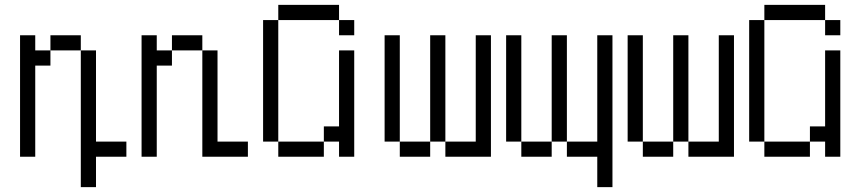

<svg xmlns="http://www.w3.org/2000/svg" viewBox="-20 -645 3540 790"><path d="M500 0V-62.5H375Q375 -62.5 375 -437.5H312.5V125H375Q375 125 375 0ZM62.5 -500Q62.5 -500 62.5 0H125Q125 0 125 -375H187.5V-437.5H125V-500ZM187.5 -437.5H312.5V-500H187.5Z M1000 0V-62.5H875Q875 -62.5 875 -437.5H812.5V0ZM562.5 -500Q562.5 -500 562.5 0H625Q625 0 625 -375H687.5V-437.5H625V-500ZM687.5 -437.5H812.5V-500H687.5Z M1437.5 -500V-562.5H1375V-500ZM1125 -62.5V0H1312.5V-62.5ZM1125 -62.5Q1125 -62.5 1125 -562.5H1062.5Q1062.5 -562.5 1062.5 -62.5ZM1375 -62.5V0H1437.5V-437.5H1375V-125H1312.5V-62.5ZM1125 -562.5H1375V-625H1125Z M1625 -62.5V0H1750V-62.5ZM1625 -62.5V-500H1562.5V-62.5ZM1750 -62.5H1812.5V0H2000Q2000 0 2000 -500H1937.5V-62.5H1812.5V-500H1750Z M2437.5 0Q2437.5 0 2437.5 125H2500Q2500 125 2500 -500H2437.5V-62.5H2312.5V0ZM2125 -62.5V0H2250V-62.5ZM2125 -62.5V-500H2062.5V-62.5ZM2250 -62.5H2312.5V-500H2250Z M2625 -62.5V0H2750V-62.5ZM2625 -62.5V-500H2562.5V-62.5ZM2750 -62.5H2812.5V0H3000Q3000 0 3000 -500H2937.5V-62.5H2812.5V-500H2750Z M3437.5 -500V-562.5H3375V-500ZM3125 -62.5V0H3312.5V-62.5ZM3125 -62.5Q3125 -62.5 3125 -562.5H3062.5Q3062.5 -562.5 3062.5 -62.5ZM3375 -62.5V0H3437.5V-437.5H3375V-125H3312.5V-62.5ZM3125 -562.5H3375V-625H3125Z"/></svg>

Font: UnifontExMono
Style: Regular
Weight: 500
Version: Version 15.0.06